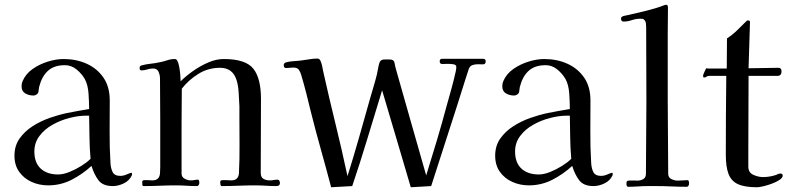

<svg xmlns="http://www.w3.org/2000/svg" viewBox="-20 -787 3330 810"><path d="M362 -117Q358 -162 357.5 -207.5Q357 -253 356 -299H342Q311 -299 273.5 -289.5Q236 -280 202 -261Q168 -242 146.5 -213.5Q125 -185 125 -148Q125 -100 152 -75.5Q179 -51 225 -51Q247 -51 273 -61.5Q299 -72 323 -87Q347 -102 362 -117ZM537 -53Q537 -49 536 -47Q526 -25 502.5 -13.5Q479 -2 456 -2Q414 -2 395.5 -26.5Q377 -51 366 -87Q328 -52 282 -28.5Q236 -5 183 -5Q146 -5 113.5 -19.5Q81 -34 61 -62Q41 -90 41 -130Q41 -172 62.5 -202.5Q84 -233 117.5 -254.5Q151 -276 189.5 -289.5Q228 -303 262 -310Q285 -315 309 -319Q333 -323 356 -327Q356 -355 353.5 -392Q351 -429 338 -453Q325 -476 303 -494Q281 -512 254 -512Q208 -512 182 -488Q156 -464 145 -420Q144 -415 143.5 -409.5Q143 -404 142 -399Q141 -393 134.5 -388.5Q128 -384 121 -384Q102 -384 86.5 -393Q71 -402 71 -423Q71 -435 75 -444Q88 -475 117 -495.5Q146 -516 181.5 -527Q217 -538 248 -538Q302 -538 346 -518Q390 -498 416.5 -459.5Q443 -421 443 -363Q443 -298 442.5 -232Q442 -166 446 -100Q447 -78 455 -61.5Q463 -45 488 -45Q501 -45 515.5 -51.5Q530 -58 534 -58Q537 -58 537 -53Z M1161 -15Q1161 -2 1146 -2Q1124 -2 1101 -3.5Q1078 -5 1055 -5Q1021 -5 985.5 -3.5Q950 -2 915 -2Q911 -2 910 -8.5Q909 -15 909 -19Q909 -27 919 -27Q929 -27 935 -27Q940 -27 945.5 -26.5Q951 -26 956 -26Q985 -26 988 -55Q991 -114 990.5 -174Q990 -234 990 -293Q990 -304 990 -315.5Q990 -327 990 -338Q989 -361 987 -394.5Q985 -428 978 -449Q962 -501 908 -501Q859 -501 818 -476Q777 -451 747 -413Q746 -340 746 -268Q746 -196 746 -124V-55Q746 -40 759 -33Q772 -26 785 -26Q793 -26 800.5 -27.5Q808 -29 815 -29Q819 -29 820 -24Q821 -19 821 -16Q821 -12 818.5 -7Q816 -2 810 -2Q788 -2 766.5 -3.5Q745 -5 723 -5Q689 -5 655 -3.5Q621 -2 586 -2Q581 -2 580.5 -8.5Q580 -15 580 -19Q580 -27 589 -27Q598 -27 603 -27Q608 -27 613 -26.5Q618 -26 623 -26Q652 -26 655 -55Q656 -69 656 -83Q656 -97 656 -111Q656 -197 656 -283.5Q656 -370 655 -456Q655 -470 649 -484Q643 -498 626 -498Q613 -498 601 -494Q589 -490 576 -490Q569 -490 569 -500Q569 -502 569.5 -504.5Q570 -507 571 -508Q572 -509 574 -509.5Q576 -510 577 -511Q595 -516 614.5 -518Q634 -520 652 -524Q669 -527 685 -532.5Q701 -538 717 -538Q724 -538 728 -531Q733 -522 736 -505.5Q739 -489 740.5 -472Q742 -455 742 -444Q764 -466 794.5 -487.5Q825 -509 858.5 -523.5Q892 -538 924 -538Q1016 -538 1048.5 -497.5Q1081 -457 1081 -370Q1081 -292 1080.5 -214Q1080 -136 1080 -58Q1080 -39 1091.5 -32.5Q1103 -26 1119 -26Q1127 -26 1135 -27.5Q1143 -29 1150 -29Q1156 -29 1158.5 -24.5Q1161 -20 1161 -15Z M2029 -528Q2029 -515 2016.5 -515.5Q2004 -516 1996 -516Q1984 -516 1973.5 -512.5Q1963 -509 1958 -497Q1954 -486 1950.5 -474Q1947 -462 1943 -451L1908 -340L1799 -2L1713 3Q1683 -100 1652.5 -202Q1622 -304 1592 -406Q1561 -305 1530.5 -204Q1500 -103 1466 -2L1377 3Q1356 -77 1333.5 -157Q1311 -237 1291 -317Q1282 -355 1272 -394Q1262 -433 1251 -470Q1247 -484 1240.5 -493Q1234 -502 1217 -502Q1210 -502 1202.5 -501Q1195 -500 1187 -500Q1177 -500 1177 -512Q1177 -521 1187 -524Q1201 -528 1219 -529Q1237 -530 1252 -532Q1269 -534 1286 -537Q1303 -540 1319 -540Q1328 -540 1332.5 -529.5Q1337 -519 1339.5 -506.5Q1342 -494 1343 -488Q1368 -376 1395 -266Q1422 -156 1446 -44Q1472 -127 1495.5 -209.5Q1519 -292 1542 -374Q1549 -399 1556.5 -423.5Q1564 -448 1570 -473Q1573 -485 1575 -498Q1577 -511 1581 -523Q1586 -536 1600.5 -536Q1615 -536 1625 -536Q1642 -536 1644.5 -521.5Q1647 -507 1651 -493Q1683 -381 1714.5 -269.5Q1746 -158 1778 -47Q1801 -121 1823 -194.5Q1845 -268 1865 -343Q1875 -378 1885 -414.5Q1895 -451 1903 -487Q1904 -492 1904.5 -496.5Q1905 -501 1905 -505Q1905 -514 1892 -516Q1879 -518 1865 -517.5Q1851 -517 1846 -517Q1835 -517 1835 -528Q1835 -539 1845 -539H2018Q2029 -539 2029 -528Z M2390 -117Q2386 -162 2385.5 -207.5Q2385 -253 2384 -299H2370Q2339 -299 2301.5 -289.5Q2264 -280 2230 -261Q2196 -242 2174.5 -213.5Q2153 -185 2153 -148Q2153 -100 2180 -75.5Q2207 -51 2253 -51Q2275 -51 2301 -61.5Q2327 -72 2351 -87Q2375 -102 2390 -117ZM2565 -53Q2565 -49 2564 -47Q2554 -25 2530.5 -13.5Q2507 -2 2484 -2Q2442 -2 2423.5 -26.5Q2405 -51 2394 -87Q2356 -52 2310 -28.5Q2264 -5 2211 -5Q2174 -5 2141.5 -19.5Q2109 -34 2089 -62Q2069 -90 2069 -130Q2069 -172 2090.5 -202.5Q2112 -233 2145.5 -254.5Q2179 -276 2217.5 -289.5Q2256 -303 2290 -310Q2313 -315 2337 -319Q2361 -323 2384 -327Q2384 -355 2381.5 -392Q2379 -429 2366 -453Q2353 -476 2331 -494Q2309 -512 2282 -512Q2236 -512 2210 -488Q2184 -464 2173 -420Q2172 -415 2171.5 -409.5Q2171 -404 2170 -399Q2169 -393 2162.5 -388.5Q2156 -384 2149 -384Q2130 -384 2114.5 -393Q2099 -402 2099 -423Q2099 -435 2103 -444Q2116 -475 2145 -495.5Q2174 -516 2209.5 -527Q2245 -538 2276 -538Q2330 -538 2374 -518Q2418 -498 2444.5 -459.5Q2471 -421 2471 -363Q2471 -298 2470.5 -232Q2470 -166 2474 -100Q2475 -78 2483 -61.5Q2491 -45 2516 -45Q2529 -45 2543.5 -51.5Q2558 -58 2562 -58Q2565 -58 2565 -53Z M2887 -13Q2887 -8 2884.5 -3.5Q2882 1 2876 1Q2845 1 2813 -0.5Q2781 -2 2749 -2H2714Q2693 -2 2672 -0.5Q2651 1 2630 1Q2626 1 2624.5 -2.5Q2623 -6 2623 -9Q2623 -12 2623 -15Q2623 -18 2624 -21Q2626 -25 2635.5 -25.5Q2645 -26 2655.5 -25.5Q2666 -25 2669 -25Q2683 -25 2694 -31.5Q2705 -38 2705 -54Q2705 -131 2706 -207.5Q2707 -284 2707 -360Q2707 -438 2706.5 -516.5Q2706 -595 2706 -673Q2706 -680 2705 -688.5Q2704 -697 2699 -702Q2695 -707 2691 -707.5Q2687 -708 2681 -708Q2663 -708 2645.5 -702Q2628 -696 2611 -696Q2600 -696 2600 -709Q2600 -717 2612.5 -720Q2625 -723 2632 -724Q2667 -732 2708 -742Q2749 -752 2782 -765Q2784 -765 2786 -766Q2788 -767 2789 -767Q2795 -767 2796.5 -763Q2798 -759 2798 -754Q2798 -726 2797.5 -698.5Q2797 -671 2797 -643V-363Q2797 -286 2798 -208.5Q2799 -131 2799 -54Q2799 -38 2812.5 -31.5Q2826 -25 2839 -25Q2850 -25 2860 -26Q2870 -27 2880 -27Q2885 -27 2886 -21.5Q2887 -16 2887 -13Z M3282 -46Q3282 -37 3268.5 -28Q3255 -19 3236 -12Q3217 -5 3199.5 -1Q3182 3 3174 3Q3122 3 3093.5 -10Q3065 -23 3053.5 -53Q3042 -83 3042 -134Q3042 -217 3042.5 -300.5Q3043 -384 3044 -467H2972Q2965 -467 2960.5 -463.5Q2956 -460 2951 -460Q2946 -460 2946 -467Q2946 -471 2951.5 -483Q2957 -495 2959 -499Q2962 -498 2968 -498H3046L3047 -625Q3070 -640 3089 -658.5Q3108 -677 3127 -696Q3129 -698 3131 -699.5Q3133 -701 3135 -701Q3144 -701 3144 -694L3138 -499Q3170 -499 3201.5 -500Q3233 -501 3264 -501Q3277 -501 3277 -486Q3277 -467 3260 -467H3138Q3138 -391 3137.5 -314.5Q3137 -238 3137 -161V-84Q3137 -59 3158 -49.5Q3179 -40 3199 -40Q3227 -40 3254 -49Q3257 -51 3263 -53Q3269 -55 3272 -55Q3282 -55 3282 -46Z"/></svg>

Font: Kaisei HarunoUmi
Style: Regular
Weight: 400
Designer: Font-Kai, 金井和夫
Foundry: KAZUO KANAI
Version: Version 5.003